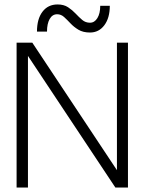

<svg xmlns="http://www.w3.org/2000/svg" viewBox="-20 -842 649 862"><path d="M238.5 -822Q195.5 -822 170.8 -789.5Q146 -757 146 -700H191Q191 -735.5 203 -756.8Q215 -778 236.5 -778Q254 -778 267.8 -765.5Q281.5 -753 296.5 -737Q311.5 -721 332.2 -708.5Q353 -696 384 -696Q424 -696 448.5 -728.8Q473 -761.5 473 -816H430Q430 -781.5 417.2 -760.8Q404.5 -740 384 -740Q364 -740 349.2 -752.5Q334.5 -765 319.5 -781Q304.5 -797 285.5 -809.5Q266.5 -822 238.5 -822ZM505 -650.5V-78L125 -650.5H54.5V0H105.5V-591L498 0H554.5V-650.5Z"/></svg>

Font: Overused Grotesk Light
Style: Regular
Weight: 300
Designer: RandomMaerks
Version: Version 0.005